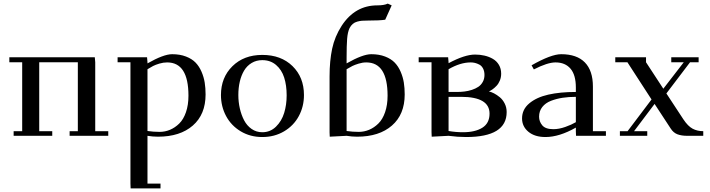

<svg xmlns="http://www.w3.org/2000/svg" viewBox="-20 -759 3970 1073"><path d="M32.2 -411.1V-439H509.8L512.2 -411.1V-25.9H585V0H369.1V-25.9H415V-411.1H199.2V-25.9H272V0H56.2V-25.9H104V-411.1Z M637.2 -411.1V-439H801.8L804.2 -411.1V-404.8Q894.5 -456.1 941.9 -456.1Q985.8 -456.1 1019.3 -443.1Q1052.7 -430.2 1073 -409.2Q1093.3 -388.2 1106.2 -358.2Q1119.1 -328.1 1124 -297.6Q1128.9 -267.1 1128.9 -231Q1128.9 -119.6 1057.6 -57.4Q986.3 4.9 862.8 4.9Q834 4.9 804.2 0V267.1H877V293.9H710L709 267.1V-411.1ZM804.2 -26.9Q837.9 -22 872.1 -22Q902.3 -22 930.2 -33.7Q958 -45.4 981.7 -68.6Q1005.4 -91.8 1019.3 -132.1Q1033.2 -172.4 1033.2 -224.1Q1033.2 -410.2 914.1 -410.2Q892.6 -410.2 870.6 -403.6Q848.6 -397 835.4 -390.1Q822.3 -383.3 804.2 -372.1Z M1214.8 -228Q1214.8 -325.7 1278.8 -388.9Q1342.8 -452.1 1445.8 -452.1Q1550.8 -452.1 1614.7 -389.6Q1678.7 -327.1 1678.7 -228Q1678.7 -163.6 1649.9 -110.1Q1621.1 -56.6 1567.4 -24.9Q1513.7 6.8 1445.8 6.8Q1378.4 6.8 1325.2 -25.1Q1272 -57.1 1243.4 -110.6Q1214.8 -164.1 1214.8 -228ZM1312 -228Q1312 -189.5 1320.3 -153.1Q1328.6 -116.7 1344.2 -86.7Q1359.9 -56.6 1386.2 -38.3Q1412.6 -20 1445.8 -20Q1490.7 -20 1522.5 -51.3Q1554.2 -82.5 1568.1 -127.9Q1582 -173.3 1582 -226.1Q1582 -282.2 1568.1 -325.7Q1554.2 -369.1 1522.7 -396Q1491.2 -422.9 1445.8 -422.9Q1412.6 -422.9 1386.5 -407.2Q1360.4 -391.6 1344.2 -364.5Q1328.1 -337.4 1320.1 -302.7Q1312 -268.1 1312 -228Z M1821.8 -19V-332Q1821.8 -418.5 1836.2 -486.6Q1850.6 -554.7 1889.6 -615.2Q1963.9 -729 2088.9 -729Q2127 -729 2147 -738.8L2168.9 -729L2132.8 -648.9Q2104 -644 2031.7 -644Q2014.2 -644 2002.7 -643.1Q1991.2 -642.1 1976.6 -638.2Q1961.9 -634.3 1951.4 -625.2Q1940.9 -616.2 1933.6 -602.1Q1922.9 -579.6 1919.9 -541.7Q1917 -503.9 1917 -438V-404.8Q2007.3 -456.1 2054.7 -456.1Q2098.6 -456.1 2132.1 -443.1Q2165.5 -430.2 2185.8 -409.2Q2206.1 -388.2 2219 -358.2Q2231.9 -328.1 2236.8 -297.6Q2241.7 -267.1 2241.7 -231Q2241.7 -119.6 2170.4 -57.4Q2099.1 4.9 1975.6 4.9Q1946.8 4.9 1917 0L1822.8 4.9ZM1917 -26.9Q1950.7 -22 1984.9 -22Q2015.1 -22 2043 -33.7Q2070.8 -45.4 2094.5 -68.6Q2118.2 -91.8 2132.1 -132.1Q2146 -172.4 2146 -224.1Q2146 -410.2 2026.9 -410.2Q2005.9 -410.2 1983.9 -403.3Q1961.9 -396.5 1949.2 -390.1Q1936.5 -383.8 1917 -372.1Z M2319.8 -411.1V-439H2484.4L2486.8 -411.1V-405.8Q2577.1 -454.1 2634.8 -454.1Q2662.6 -454.1 2687.7 -448.2Q2712.9 -442.4 2734.1 -430.2Q2755.4 -418 2768.1 -396.7Q2780.8 -375.5 2780.8 -347.2Q2780.8 -326.7 2773.4 -308.8Q2766.1 -291 2754.6 -279.1Q2743.2 -267.1 2732.7 -259.8Q2722.2 -252.4 2712.4 -248Q2725.6 -245.1 2741.2 -237.1Q2756.8 -229 2773.2 -215.6Q2789.6 -202.1 2800.5 -180.4Q2811.5 -158.7 2811.5 -132.8Q2811.5 6.8 2585.4 6.8Q2537.6 6.8 2486.8 0L2392.6 4.9L2391.6 -20V-411.1ZM2486.8 -26.9Q2527.3 -20 2567.4 -20Q2635.3 -20 2675.5 -45.2Q2715.8 -70.3 2715.8 -124Q2715.8 -217.8 2556.6 -217.8H2486.8ZM2486.8 -245.1H2532.7Q2555.2 -245.1 2575.7 -247.6Q2596.2 -250 2617.2 -256.8Q2638.2 -263.7 2653.3 -273.9Q2668.5 -284.2 2678 -301.3Q2687.5 -318.4 2687.5 -339.8Q2687.5 -361.3 2679.4 -376.5Q2671.4 -391.6 2658.4 -398.2Q2645.5 -404.8 2634 -407.5Q2622.6 -410.2 2610.8 -410.2Q2552.2 -410.2 2486.8 -372.1Z M2897.5 -97.2Q2897.5 -147.5 2938 -181.4Q2978.5 -215.3 3044.4 -230.2Q3110.4 -245.1 3198.2 -245.1V-270Q3198.2 -339.8 3168.5 -375Q3138.7 -410.2 3084.5 -410.2Q3039.6 -410.2 2963.4 -371.1L2950.7 -394Q3059.6 -456.1 3116.2 -456.1Q3203.6 -456.1 3248.5 -410.2Q3293.5 -364.3 3293.5 -274.9V-25.9H3366.2V0H3199.2L3198.2 -23.9V-45.9Q3105.5 6.8 3028.3 6.8Q2968.3 6.8 2932.9 -22.7Q2897.5 -52.2 2897.5 -97.2ZM2992.7 -106.9Q2992.7 -79.6 3010.7 -58.3Q3028.8 -37.1 3072.3 -37.1Q3104 -37.1 3139.2 -49.6Q3174.3 -62 3198.2 -76.2V-217.8Q3158.7 -217.8 3124.5 -212.6Q3090.3 -207.5 3059.3 -195.6Q3028.3 -183.6 3010.5 -160.9Q2992.7 -138.2 2992.7 -106.9Z M3418.5 -411.1V-439H3590.3V-411.1L3687 -263.2L3801.3 -411.1H3731.4V-439H3884.3V-411.1H3836.4L3704.1 -236.8L3799.3 -91.8Q3824.7 -53.7 3850.6 -39.8Q3876.5 -25.9 3910.2 -25.9V0H3820.3Q3788.6 0 3765.9 -8.5Q3743.2 -17.1 3728 -41L3638.2 -178.2L3523.4 -25.9H3597.2V0H3444.3V-25.9H3487.3L3621.1 -203.1L3486.3 -411.1Z"/></svg>

Font: Dehuti Alt
Style: Bold
Weight: 700
Version: Version 1.2